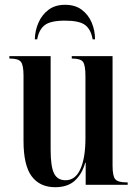

<svg xmlns="http://www.w3.org/2000/svg" viewBox="-20 -770 574 800"><path d="M210 10Q146 10 112 -35.5Q78 -81 78 -183V-455Q78 -499 67 -512.5Q56 -526 22 -526H19V-536H191V-145Q191 -77 205 -48Q219 -19 253 -19Q294 -19 315 -65.5Q336 -112 336 -194V-452Q336 -498 326 -512Q316 -526 281 -526H279V-536H449V-80Q449 -36 460.5 -23Q472 -10 508 -10H512V0H337V-92H335Q322 -45 292 -17.5Q262 10 210 10ZM125 -606Q126 -643 140.5 -676Q155 -709 182.5 -729.5Q210 -750 251 -750Q293 -750 320.5 -729.5Q348 -709 362 -676Q376 -643 376 -606H366Q359 -647 335 -665.5Q311 -684 251 -684Q190 -684 166 -665Q142 -646 135 -606Z"/></svg>

Font: Noto Serif Display ExtraCondensed SemiBold
Style: Regular
Weight: 600
Width: 2
Designer: Monotype Design Team
Foundry: Monotype Imaging Inc.
Version: Version 2.009